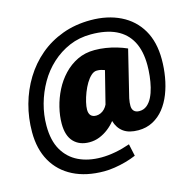

<svg xmlns="http://www.w3.org/2000/svg" viewBox="-118 -831 1074 1072"><g transform="rotate(-15 418.5 -294.5)"><path d="M355 123Q251 123 176 85Q101 47 61 -23.5Q21 -94 21 -192Q21 -274 42 -350.5Q63 -427 103.5 -493Q144 -559 202 -608Q260 -657 334.5 -684.5Q409 -712 498 -712Q595 -712 669.5 -675.5Q744 -639 785 -569Q826 -499 826 -398Q826 -347 817.5 -296.5Q809 -246 791.5 -201.5Q774 -157 747 -123Q720 -89 682.5 -69Q645 -49 598 -49Q572 -49 550.5 -54.5Q529 -60 513 -71.5Q497 -83 486 -99.5Q475 -116 469 -137Q451 -114 427 -95.5Q403 -77 375.5 -66Q348 -55 317 -55Q260 -55 226.5 -90Q193 -125 193 -195Q193 -240 205 -289Q217 -338 240 -383.5Q263 -429 297.5 -465.5Q332 -502 376.5 -523.5Q421 -545 476 -545Q508 -545 540 -540Q572 -535 602.5 -526Q633 -517 660 -505L594 -235Q589 -210 589.5 -191Q590 -172 600.5 -161.5Q611 -151 631 -151Q656 -151 674.5 -166Q693 -181 705.5 -206Q718 -231 725.5 -262Q733 -293 736.5 -325.5Q740 -358 740 -387Q740 -470 710.5 -525Q681 -580 623.5 -607.5Q566 -635 479 -635Q411 -635 354 -610.5Q297 -586 251 -544Q205 -502 173.5 -447Q142 -392 125 -330.5Q108 -269 108 -206Q108 -120 140 -65Q172 -10 228 17Q284 44 359 44Q398 44 440.5 36Q483 28 526 13L541 83Q513 95 480.5 104Q448 113 415.5 118Q383 123 355 123ZM392 -189Q404 -189 417 -194.5Q430 -200 440.5 -211Q451 -222 457 -235L504 -422Q493 -426 483 -428.5Q473 -431 459 -431Q442 -431 426 -416.5Q410 -402 396.5 -379.5Q383 -357 372.5 -330Q362 -303 356 -277.5Q350 -252 350 -234Q350 -212 360.5 -200.5Q371 -189 392 -189Z"/></g></svg>

Font: Georama ExtraCondensed Thin ExtraBold
Style: Italic
Weight: 800
Italic angle: -9°
Version: Version 1.001